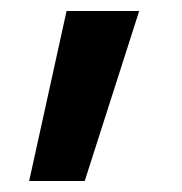

<svg xmlns="http://www.w3.org/2000/svg" viewBox="-20 -139 330 349"><path d="M33 190 101 -119H233L134 190Z"/></svg>

Font: TikTok Sans 24pt SemiBold
Style: Regular
Weight: 600
Version: Version 4.000